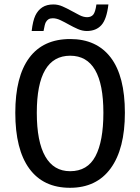

<svg xmlns="http://www.w3.org/2000/svg" viewBox="-20 -847 640 876"><path d="M549.8 -332.5Q549.8 -168 485.1 -79.1Q420.4 9.8 299.3 9.8Q177.7 9.8 113.8 -77.6Q49.8 -165 49.8 -332.5Q49.8 -497.1 113.3 -583Q176.8 -668.9 300.3 -668.9Q420.9 -668.9 485.4 -584.2Q549.8 -499.5 549.8 -332.5ZM451.7 -332.5Q451.7 -592.8 300.3 -592.8Q147.9 -592.8 147.9 -332.5Q147.9 -200.7 186.5 -133.3Q225.1 -65.9 299.8 -65.9Q379.4 -65.9 415.5 -134.3Q451.7 -202.6 451.7 -332.5ZM376 -705.6Q355.5 -705.6 335 -714.6Q314.5 -723.6 294.9 -734.6Q275.4 -745.6 256.6 -754.6Q237.8 -763.7 220.7 -763.7Q208.5 -763.7 201.2 -759Q193.8 -754.4 189 -745.6Q184.1 -736.8 178.7 -705.6H124.5Q129.9 -752.4 141.4 -776.4Q152.8 -800.3 172.9 -813.5Q192.9 -826.7 223.6 -826.7Q245.1 -826.7 265.6 -817.6Q286.1 -808.6 305.7 -797.6Q325.2 -786.6 343.3 -777.6Q361.3 -768.6 377.4 -768.6Q395.5 -768.6 405.3 -780Q415 -791.5 419.9 -826.7H474.6Q466.8 -759.3 442.6 -732.4Q418.5 -705.6 376 -705.6Z"/></svg>

Font: Cousine
Style: Regular
Weight: 400
Monospace: yes
Designer: Steve Matteson
Foundry: Ascender Corporation
Version: Version 1.20